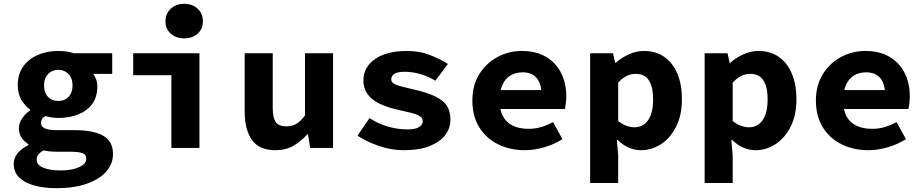

<svg xmlns="http://www.w3.org/2000/svg" viewBox="-20 -775 4840 1006"><path d="M277 211Q212 211 161.5 197.5Q111 184 81.5 156Q52 128 52 84Q52 54 71.5 29Q91 4 129 -15V-19Q108 -33 93.5 -53Q79 -73 79 -104Q79 -129 95.5 -154Q112 -179 138 -197V-201Q111 -219 92 -252Q73 -285 73 -328Q73 -388 102.5 -428Q132 -468 180.5 -488Q229 -508 285 -508Q331 -508 367 -496H568V-388H468Q477 -377 483.5 -359.5Q490 -342 490 -323Q490 -266 462.5 -229.5Q435 -193 389 -175Q343 -157 285 -157Q271 -157 253 -159.5Q235 -162 217 -167Q205 -159 200 -151Q195 -143 195 -130Q195 -111 215.5 -102Q236 -93 279 -93H371Q469 -93 520.5 -64Q572 -35 572 32Q572 84 536 124.5Q500 165 433.5 188Q367 211 277 211ZM285 -246Q306 -246 323 -255Q340 -264 350 -282.5Q360 -301 360 -328Q360 -354 350 -372Q340 -390 323 -399.5Q306 -409 285 -409Q265 -409 248 -399.5Q231 -390 221 -372Q211 -354 211 -328Q211 -301 221 -282.5Q231 -264 248 -255Q265 -246 285 -246ZM298 118Q338 118 368 110Q398 102 415 88.5Q432 75 432 58Q432 33 410 26.5Q388 20 345 20H283Q256 20 238.5 18Q221 16 207 13Q188 25 180 36.5Q172 48 172 62Q172 89 206 103.5Q240 118 298 118Z M878 0V-381H678V-496H1025V0ZM945 -574Q903 -574 875 -598.5Q847 -623 847 -663Q847 -704 875 -729.5Q903 -755 945 -755Q988 -755 1015.5 -729.5Q1043 -704 1043 -663Q1043 -623 1015.5 -598.5Q988 -574 945 -574Z M1423 12Q1338 12 1300 -42Q1262 -96 1262 -190V-496H1409V-209Q1409 -159 1424.5 -136Q1440 -113 1481 -113Q1509 -113 1531 -125Q1553 -137 1578 -170V-496H1725V0H1605L1594 -71H1590Q1557 -34 1517 -11Q1477 12 1423 12Z M2096 12Q2030 12 1965 -10.5Q1900 -33 1853 -64L1916 -156Q1961 -127 2011.5 -112Q2062 -97 2116 -97Q2157 -97 2176 -109.5Q2195 -122 2195 -139Q2195 -150 2189.5 -157.5Q2184 -165 2170.5 -171.5Q2157 -178 2133.5 -184Q2110 -190 2073 -198Q1972 -220 1928 -258Q1884 -296 1884 -353Q1884 -423 1945 -465.5Q2006 -508 2112 -508Q2179 -508 2233.5 -486.5Q2288 -465 2327 -440L2261 -352Q2224 -375 2182 -387Q2140 -399 2099 -399Q2076 -399 2061 -394.5Q2046 -390 2038 -380.5Q2030 -371 2030 -360Q2030 -340 2056 -330.5Q2082 -321 2145 -307Q2221 -290 2264 -268Q2307 -246 2323.5 -217.5Q2340 -189 2340 -148Q2340 -103 2312.5 -67Q2285 -31 2230.5 -9.5Q2176 12 2096 12Z M2730 12Q2653 12 2590.5 -18.5Q2528 -49 2491.5 -107.5Q2455 -166 2455 -248Q2455 -329 2492 -387.5Q2529 -446 2588 -477Q2647 -508 2713 -508Q2790 -508 2842 -476.5Q2894 -445 2920.5 -391.5Q2947 -338 2947 -270Q2947 -250 2944.5 -231.5Q2942 -213 2940 -204H2564V-303H2841L2818 -275Q2818 -335 2792.5 -365.5Q2767 -396 2718 -396Q2682 -396 2655 -380Q2628 -364 2613 -331Q2598 -298 2598 -248Q2598 -197 2616 -164.5Q2634 -132 2668 -116Q2702 -100 2750 -100Q2784 -100 2814.5 -109Q2845 -118 2878 -135L2927 -46Q2884 -19 2832 -3.5Q2780 12 2730 12Z M3072 184V-496H3192L3203 -446H3206Q3237 -473 3275.5 -490.5Q3314 -508 3354 -508Q3416 -508 3460.5 -477Q3505 -446 3529 -389Q3553 -332 3553 -256Q3553 -171 3522.5 -111Q3492 -51 3443 -19.5Q3394 12 3338 12Q3305 12 3273.5 -2Q3242 -16 3216 -42H3212L3219 39V184ZM3304 -108Q3332 -108 3354 -123Q3376 -138 3389 -170.5Q3402 -203 3402 -254Q3402 -299 3392 -328.5Q3382 -358 3362.5 -373Q3343 -388 3311 -388Q3287 -388 3264.5 -377.5Q3242 -367 3219 -342V-141Q3240 -124 3262.5 -116Q3285 -108 3304 -108Z M3672 184V-496H3792L3803 -446H3806Q3837 -473 3875.5 -490.5Q3914 -508 3954 -508Q4016 -508 4060.5 -477Q4105 -446 4129 -389Q4153 -332 4153 -256Q4153 -171 4122.5 -111Q4092 -51 4043 -19.5Q3994 12 3938 12Q3905 12 3873.5 -2Q3842 -16 3816 -42H3812L3819 39V184ZM3904 -108Q3932 -108 3954 -123Q3976 -138 3989 -170.5Q4002 -203 4002 -254Q4002 -299 3992 -328.5Q3982 -358 3962.5 -373Q3943 -388 3911 -388Q3887 -388 3864.5 -377.5Q3842 -367 3819 -342V-141Q3840 -124 3862.5 -116Q3885 -108 3904 -108Z M4530 12Q4453 12 4390.5 -18.5Q4328 -49 4291.5 -107.5Q4255 -166 4255 -248Q4255 -329 4292 -387.5Q4329 -446 4388 -477Q4447 -508 4513 -508Q4590 -508 4642 -476.5Q4694 -445 4720.5 -391.5Q4747 -338 4747 -270Q4747 -250 4744.5 -231.5Q4742 -213 4740 -204H4364V-303H4641L4618 -275Q4618 -335 4592.5 -365.5Q4567 -396 4518 -396Q4482 -396 4455 -380Q4428 -364 4413 -331Q4398 -298 4398 -248Q4398 -197 4416 -164.5Q4434 -132 4468 -116Q4502 -100 4550 -100Q4584 -100 4614.5 -109Q4645 -118 4678 -135L4727 -46Q4684 -19 4632 -3.5Q4580 12 4530 12Z"/></svg>

Font: Source Code Pro ExtraLight
Style: Bold
Weight: 700
Monospace: yes
Version: Version 1.018;hotconv 1.0.116;makeotfexe 2.5.65601